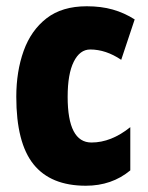

<svg xmlns="http://www.w3.org/2000/svg" viewBox="-20 -583 473 613"><path d="M254 10Q142 10 87 -58.5Q32 -127 32 -274Q32 -355 55.5 -420.5Q79 -486 128.5 -524.5Q178 -563 257 -563Q303 -563 340 -552.5Q377 -542 410 -521L367 -392Q318 -425 268 -425Q235 -425 215.5 -386Q196 -347 196 -274Q196 -128 272 -128Q335 -128 396 -177V-39Q337 10 254 10Z"/></svg>

Font: Noto Sans Sinhala UI ExtraCondensed Black
Style: Regular
Weight: 900
Width: 2
Designer: Jelle Bosma - Monotype Design Team
Foundry: Monotype Imaging Inc.
Version: Version 2.006; ttfautohint (v1.8.4.7-5d5b)